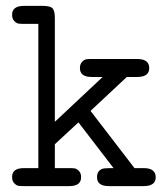

<svg xmlns="http://www.w3.org/2000/svg" viewBox="-20 -631 565 651"><path d="M21 -31Q21 -61 61 -61H110V-550H61Q49 -550 42.5 -551Q36 -552 28.5 -559.5Q21 -567 21 -581Q21 -611 61 -611H126Q151 -611 158.5 -602.5Q166 -594 166 -570V-218L328 -370H291Q251 -370 251 -400Q251 -414 258.5 -421.5Q266 -429 272.5 -430Q279 -431 291 -431H445Q486 -431 486 -400Q486 -370 445 -370H410L287 -255L436 -61H467Q508 -61 508 -30Q508 0 467 0H349Q309 0 309 -30Q309 -45 316.5 -52Q324 -59 333.5 -60Q343 -61 365 -61L246 -216L166 -142V-61H215Q227 -61 233.5 -60Q240 -59 247.5 -51.5Q255 -44 255 -30Q255 0 215 0H61Q49 0 42.5 -1Q36 -2 28.5 -9.5Q21 -17 21 -31Z"/></svg>

Font: CMU Typewriter Text
Style: Regular
Weight: 500
Monospace: yes
Version: Version 0.7.0